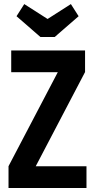

<svg xmlns="http://www.w3.org/2000/svg" viewBox="-20 -940 475 960"><path d="M36.1 -687.7V-579.1H269L22.6 -109V0H412.4V-108.6H158.6L405.3 -579.7V-687.7ZM253.4 -754.9 373.1 -858.9 334.4 -919.6 217.9 -845.1 101.3 -919.6 62.6 -858.9 182.3 -754.9Z"/></svg>

Font: Secuela Black
Style: Regular
Weight: 900
Designer: Fernando Haro
Foundry: deFharo
Version: Version 1.704